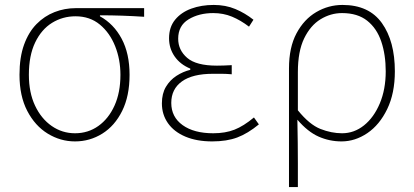

<svg xmlns="http://www.w3.org/2000/svg" viewBox="-20 -560 1679 778"><path d="M284 13Q225 13 173.5 -18.5Q122 -50 90.5 -110.5Q59 -171 59 -257Q59 -328 77.5 -379Q96 -430 128 -462.5Q160 -495 201 -511Q242 -527 287 -527H564V-492Q518 -495 474.5 -496.5Q431 -498 385 -498V-494Q441 -463 473 -403Q505 -343 505 -257Q505 -171 475 -110.5Q445 -50 394.5 -18.5Q344 13 284 13ZM284 -20Q337 -20 378.5 -49.5Q420 -79 444 -132Q468 -185 468 -257Q468 -319 446.5 -373Q425 -427 384.5 -460.5Q344 -494 286 -494Q234 -494 191 -467.5Q148 -441 122.5 -388Q97 -335 97 -257Q97 -185 122 -132Q147 -79 189.5 -49.5Q232 -20 284 -20Z M840 13Q777 13 731 -6.5Q685 -26 660.5 -61Q636 -96 636 -141Q636 -181 652.5 -208.5Q669 -236 695.5 -253Q722 -270 751 -277V-282Q710 -299 687.5 -331.5Q665 -364 665 -405Q665 -450 689.5 -480Q714 -510 755 -525Q796 -540 846 -540Q894 -540 933.5 -523.5Q973 -507 1007 -480L989 -452Q955 -478 920 -492.5Q885 -507 844 -507Q786 -507 744 -481.5Q702 -456 702 -403Q702 -357 738.5 -325.5Q775 -294 859 -294Q874 -294 886.5 -294.5Q899 -295 919 -296V-259Q896 -261 879 -261Q862 -261 843 -261Q760 -261 717 -230Q674 -199 674 -143Q674 -86 720 -53Q766 -20 844 -20Q893 -20 930 -34.5Q967 -49 1009 -84L1029 -56Q984 -19 941.5 -3Q899 13 840 13Z M1151 198V-283Q1151 -368 1181.5 -425Q1212 -482 1261.5 -511Q1311 -540 1368 -540Q1475 -540 1527.5 -466.5Q1580 -393 1580 -271Q1580 -182 1549 -118Q1518 -54 1468.5 -20.5Q1419 13 1364 13Q1315 13 1271 -6.5Q1227 -26 1185 -75Q1186 -22 1186.5 19.5Q1187 61 1187 103Q1187 145 1187 198ZM1366 -20Q1415 -20 1455 -52Q1495 -84 1519 -141Q1543 -198 1543 -271Q1543 -338 1525 -391.5Q1507 -445 1468 -476Q1429 -507 1366 -507Q1320 -507 1279 -482Q1238 -457 1212.5 -404.5Q1187 -352 1187 -268V-113Q1234 -55 1278.5 -37.5Q1323 -20 1366 -20Z"/></svg>

Font: Noto Sans HK Thin
Style: Regular
Weight: 100
Designer: Ryoko NISHIZUKA 西塚涼子 (kana, bopomofo & ideographs); Paul D. Hunt (Latin, Greek & Cyrillic); Sandoll Communications 산돌커뮤니
Foundry: Adobe
Version: Version 2.004-H2;hotconv 1.0.118;makeotfexe 2.5.65603